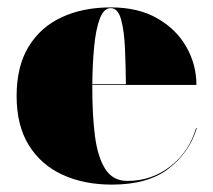

<svg xmlns="http://www.w3.org/2000/svg" viewBox="-20 -490 578 520"><path d="M513 -143Q493.5 -78 437.5 -34Q381.5 10 283 10Q207.5 10 149.2 -16.8Q91 -43.5 58 -96.8Q25 -150 25 -230Q25 -310 57.2 -363.2Q89.5 -416.5 147 -443.2Q204.5 -470 280 -470Q354.5 -470 406.2 -440.2Q458 -410.5 485 -362.5Q512 -314.5 512 -260H230Q230 -255 230 -250Q230 -178 237.2 -121.5Q244.5 -65 265 -32.5Q285.5 0 325 0Q391 0 441.8 -39.8Q492.5 -79.5 511 -143ZM280 -468Q261 -468 250.2 -439.2Q239.5 -410.5 235 -363.5Q230.5 -316.5 230 -262H321Q320.5 -311 318.5 -358.5Q316.5 -406 308 -437Q299.5 -468 280 -468Z"/></svg>

Font: Bodoni* 96pt Fatface
Style: Regular
Weight: 900
Version: Version 2.3